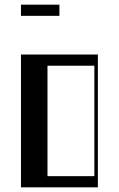

<svg xmlns="http://www.w3.org/2000/svg" viewBox="-20 -804 510 824"><path d="M70 -570H400V0H70ZM385 -48V-522H183.8V-48ZM70 -784H235V-736H70Z"/></svg>

Font: Facade Sud
Style: Regular
Weight: 100
Designer: Éléonore Fines
Foundry: Velvetyne Type Foundry
Version: Version 1.001;Glyphs 3.2 (3202)